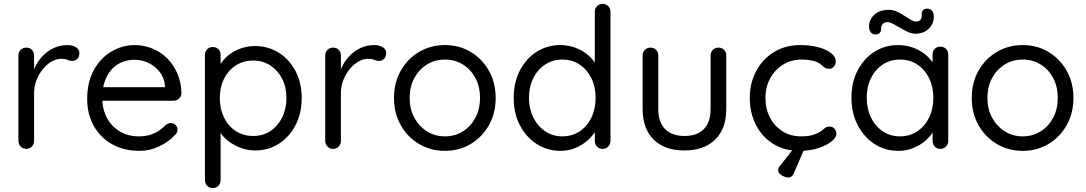

<svg xmlns="http://www.w3.org/2000/svg" viewBox="-20 -760 5545 980"><path d="M114 0Q97 0 85.5 -12Q74 -24 74 -41V-477Q74 -494 85.5 -505.5Q97 -517 114 -517Q132 -517 143 -505.5Q154 -494 154 -477V-345L142 -366Q148 -397 163.5 -426.5Q179 -456 203 -479.5Q227 -503 258 -516.5Q289 -530 326 -530Q348 -530 366.5 -519.5Q385 -509 385 -490Q385 -469 374 -459Q363 -449 349 -449Q336 -449 324 -454.5Q312 -460 294 -460Q269 -460 244.5 -446.5Q220 -433 199.5 -408Q179 -383 166.5 -351.5Q154 -320 154 -284V-41Q154 -24 142.5 -12Q131 0 114 0Z M692 10Q612 10 552 -24Q492 -58 458.5 -117.5Q425 -177 425 -255Q425 -342 459.5 -403.5Q494 -465 549.5 -497.5Q605 -530 667 -530Q713 -530 756 -513Q799 -496 832 -463.5Q865 -431 885 -385.5Q905 -340 906 -284Q906 -268 894 -257Q882 -246 866 -246H471L453 -315H838L822 -301V-323Q818 -364 794.5 -393.5Q771 -423 737.5 -439Q704 -455 667 -455Q637 -455 607.5 -444.5Q578 -434 554.5 -410.5Q531 -387 516.5 -350Q502 -313 502 -261Q502 -203 525.5 -159Q549 -115 591 -89.5Q633 -64 689 -64Q724 -64 750 -73Q776 -82 795 -95.5Q814 -109 827 -123Q840 -132 852 -132Q867 -132 876.5 -122Q886 -112 886 -98Q886 -81 870 -68Q842 -37 794 -13.5Q746 10 692 10Z M1281 -525Q1349 -525 1403 -491Q1457 -457 1488.5 -397Q1520 -337 1520 -259Q1520 -182 1488.5 -121.5Q1457 -61 1403.5 -26.5Q1350 8 1283 8Q1246 8 1213.5 -3.5Q1181 -15 1154.5 -33.5Q1128 -52 1110 -75.5Q1092 -99 1084 -122L1106 -136V159Q1106 176 1095 188Q1084 200 1066 200Q1049 200 1037.5 188.5Q1026 177 1026 159V-480Q1026 -497 1037.5 -508.5Q1049 -520 1066 -520Q1084 -520 1095 -508.5Q1106 -497 1106 -480V-391L1091 -399Q1098 -424 1115.5 -447Q1133 -470 1158.5 -487.5Q1184 -505 1215.5 -515Q1247 -525 1281 -525ZM1272 -451Q1222 -451 1183.5 -426Q1145 -401 1123.5 -358Q1102 -315 1102 -259Q1102 -204 1123.5 -160Q1145 -116 1183.5 -91Q1222 -66 1272 -66Q1322 -66 1360 -91Q1398 -116 1420 -160Q1442 -204 1442 -259Q1442 -315 1420 -358Q1398 -401 1360 -426Q1322 -451 1272 -451Z M1680 0Q1663 0 1651.5 -12Q1640 -24 1640 -41V-477Q1640 -494 1651.5 -505.5Q1663 -517 1680 -517Q1698 -517 1709 -505.5Q1720 -494 1720 -477V-345L1708 -366Q1714 -397 1729.5 -426.5Q1745 -456 1769 -479.5Q1793 -503 1824 -516.5Q1855 -530 1892 -530Q1914 -530 1932.5 -519.5Q1951 -509 1951 -490Q1951 -469 1940 -459Q1929 -449 1915 -449Q1902 -449 1890 -454.5Q1878 -460 1860 -460Q1835 -460 1810.5 -446.5Q1786 -433 1765.5 -408Q1745 -383 1732.5 -351.5Q1720 -320 1720 -284V-41Q1720 -24 1708.5 -12Q1697 0 1680 0Z M2510 -260Q2510 -182 2475.5 -121Q2441 -60 2382.5 -25Q2324 10 2251 10Q2178 10 2119 -25Q2060 -60 2025.5 -121Q1991 -182 1991 -260Q1991 -338 2025.5 -399Q2060 -460 2119 -495Q2178 -530 2251 -530Q2324 -530 2382.5 -495Q2441 -460 2475.5 -399Q2510 -338 2510 -260ZM2430 -260Q2430 -318 2406.5 -362Q2383 -406 2342.5 -431Q2302 -456 2251 -456Q2200 -456 2159.5 -431Q2119 -406 2095 -362Q2071 -318 2071 -260Q2071 -203 2095 -159Q2119 -115 2159.5 -89.5Q2200 -64 2251 -64Q2302 -64 2342.5 -89.5Q2383 -115 2406.5 -159Q2430 -203 2430 -260Z M3056 -740Q3073 -740 3084.5 -728.5Q3096 -717 3096 -700V-41Q3096 -24 3084.5 -12Q3073 0 3056 0Q3038 0 3027 -12Q3016 -24 3016 -41V-136L3035 -143Q3035 -119 3020 -92.5Q3005 -66 2979 -43Q2953 -20 2917.5 -5Q2882 10 2841 10Q2774 10 2719.5 -25Q2665 -60 2633.5 -121Q2602 -182 2602 -260Q2602 -339 2633.5 -400Q2665 -461 2719 -495.5Q2773 -530 2839 -530Q2881 -530 2918 -516Q2955 -502 2982.5 -478Q3010 -454 3026 -425Q3042 -396 3042 -367L3016 -373V-700Q3016 -717 3027 -728.5Q3038 -740 3056 -740ZM2850 -64Q2900 -64 2938.5 -89.5Q2977 -115 2998.5 -159.5Q3020 -204 3020 -260Q3020 -317 2998.5 -361Q2977 -405 2938.5 -430.5Q2900 -456 2850 -456Q2801 -456 2762.5 -430.5Q2724 -405 2702 -361Q2680 -317 2680 -260Q2680 -205 2702 -160.5Q2724 -116 2762.5 -90Q2801 -64 2850 -64Z M3647 -517Q3665 -517 3676 -505.5Q3687 -494 3687 -477V-204Q3687 -103 3630.5 -47.5Q3574 8 3473 8Q3373 8 3316.5 -47.5Q3260 -103 3260 -204V-477Q3260 -494 3271.5 -505.5Q3283 -517 3300 -517Q3318 -517 3329 -505.5Q3340 -494 3340 -477V-204Q3340 -136 3375 -101Q3410 -66 3473 -66Q3538 -66 3572.5 -101Q3607 -136 3607 -204V-477Q3607 -494 3618.5 -505.5Q3630 -517 3647 -517Z M4065 -530Q4116 -530 4157 -519Q4198 -508 4222 -489Q4246 -470 4246 -446Q4246 -433 4237 -421Q4228 -409 4213 -409Q4199 -409 4190.5 -414Q4182 -419 4174.5 -427Q4167 -435 4154 -441Q4142 -448 4119 -452Q4096 -456 4073 -456Q4018 -456 3976.5 -430Q3935 -404 3911 -360Q3887 -316 3887 -260Q3887 -204 3910 -160Q3933 -116 3974 -90Q4015 -64 4069 -64Q4104 -64 4125 -70Q4146 -76 4160 -84Q4178 -94 4187.5 -104Q4197 -114 4213 -114Q4230 -114 4239.5 -103Q4249 -92 4249 -76Q4249 -58 4224 -38Q4199 -18 4156.5 -4Q4114 10 4060 10Q3984 10 3927 -25.5Q3870 -61 3838.5 -122.5Q3807 -184 3807 -260Q3807 -336 3839.5 -397Q3872 -458 3930 -494Q3988 -530 4065 -530ZM4002 146Q3995 146 3983 141.5Q3971 137 3961.5 128.5Q3952 120 3952 109Q3952 97 3961 87L4045 -20H4094L4033 122Q4024 146 4002 146Z M4780 -522Q4797 -522 4808.5 -510.5Q4820 -499 4820 -482V-41Q4820 -24 4808.5 -12Q4797 0 4780 0Q4762 0 4751 -12Q4740 -24 4740 -41V-136L4759 -138Q4759 -116 4744 -90Q4729 -64 4703 -41.5Q4677 -19 4641.5 -4.5Q4606 10 4565 10Q4497 10 4443 -25.5Q4389 -61 4357.5 -122Q4326 -183 4326 -261Q4326 -340 4357.5 -400.5Q4389 -461 4443 -495.5Q4497 -530 4563 -530Q4606 -530 4643 -516Q4680 -502 4707.5 -478Q4735 -454 4750.5 -425Q4766 -396 4766 -367L4740 -373V-482Q4740 -499 4751 -510.5Q4762 -522 4780 -522ZM4574 -64Q4624 -64 4662.5 -90Q4701 -116 4722.5 -160.5Q4744 -205 4744 -261Q4744 -316 4722.5 -360.5Q4701 -405 4662.5 -430.5Q4624 -456 4574 -456Q4525 -456 4486.5 -431Q4448 -406 4426 -362Q4404 -318 4404 -261Q4404 -205 4425.5 -160.5Q4447 -116 4485.5 -90Q4524 -64 4574 -64ZM4450 -584Q4432 -584 4423 -597.5Q4414 -611 4416 -636Q4421 -668 4447.5 -689Q4474 -710 4517 -710Q4538 -710 4557.5 -701Q4577 -692 4594.5 -680.5Q4612 -669 4628 -659.5Q4644 -650 4657 -650Q4670 -650 4677.5 -658.5Q4685 -667 4685 -682Q4682 -698 4690.5 -707Q4699 -716 4712 -716Q4731 -716 4739.5 -702.5Q4748 -689 4746 -666Q4744 -645 4732.5 -627.5Q4721 -610 4701 -599Q4681 -588 4651 -588Q4633 -588 4614 -597Q4595 -606 4575.5 -617.5Q4556 -629 4539 -638Q4522 -647 4509 -647Q4496 -647 4487.5 -639.5Q4479 -632 4477 -616Q4479 -601 4470.5 -592.5Q4462 -584 4450 -584Z M5459 -260Q5459 -182 5424.5 -121Q5390 -60 5331.5 -25Q5273 10 5200 10Q5127 10 5068 -25Q5009 -60 4974.5 -121Q4940 -182 4940 -260Q4940 -338 4974.5 -399Q5009 -460 5068 -495Q5127 -530 5200 -530Q5273 -530 5331.5 -495Q5390 -460 5424.5 -399Q5459 -338 5459 -260ZM5379 -260Q5379 -318 5355.5 -362Q5332 -406 5291.5 -431Q5251 -456 5200 -456Q5149 -456 5108.5 -431Q5068 -406 5044 -362Q5020 -318 5020 -260Q5020 -203 5044 -159Q5068 -115 5108.5 -89.5Q5149 -64 5200 -64Q5251 -64 5291.5 -89.5Q5332 -115 5355.5 -159Q5379 -203 5379 -260Z"/></svg>

Font: Quicksand Light Medium
Style: Regular
Weight: 500
Version: Version 3.006